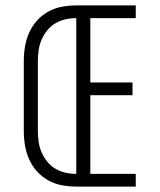

<svg xmlns="http://www.w3.org/2000/svg" viewBox="-20 -690 590 710"><path d="M262 0V-670H482V-623H314V-385H470V-338H314V-47H482V0ZM262 0Q235 0 208.5 -5Q182 -10 158.5 -23Q135 -36 117 -56Q99 -76 88 -100.5Q77 -125 72.5 -151.5Q68 -178 68 -205V-465Q68 -492 72.5 -518.5Q77 -545 88 -569.5Q99 -594 117 -614Q135 -634 158.5 -647Q182 -660 208.5 -665Q235 -670 262 -670V-623Q242 -623 222 -618.5Q202 -614 185 -604Q168 -594 155 -578Q142 -562 134 -543.5Q126 -525 123 -505Q120 -485 120 -465V-205Q120 -185 123 -165Q126 -145 134 -126.5Q142 -108 155 -92Q168 -76 185 -66Q202 -56 222 -51.5Q242 -47 262 -47Z"/></svg>

Font: Lode Dark
Style: Regular
Weight: 400
Monospace: yes
Designer: Belleve Invis
Foundry: Belleve Invis
Version: Version 29.2.0; ttfautohint (v1.8.3)